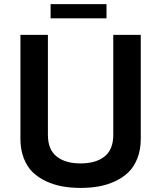

<svg xmlns="http://www.w3.org/2000/svg" viewBox="-20 -901 778 941"><path d="M214.8 -240.2Q214.8 -168 257.6 -134Q300.3 -100.1 375 -100.1Q449.7 -100.1 492.4 -134Q535.2 -168 535.2 -240.2V-730H669.9V-220.2Q669.9 -168 653.8 -126.2Q637.7 -84.5 610.4 -57.6Q583 -30.8 544.7 -12.9Q506.3 4.9 464.6 12.5Q422.9 20 375 20Q327.1 20 285.4 12.5Q243.7 4.9 205.3 -12.9Q167 -30.8 139.6 -57.6Q112.3 -84.5 96.2 -126.2Q80.1 -168 80.1 -220.2V-730H214.8ZM502 -880.9V-811H228V-880.9Z"/></svg>

Font: Miedinger*
Style: Bold
Weight: 700
Version: Version 001.000